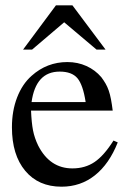

<svg xmlns="http://www.w3.org/2000/svg" viewBox="-20 -694 484 724"><path d="M424 -157Q392 -76 338 -33Q284 10 212 10Q125 10 75 -50Q25 -110 25 -214Q25 -276 44.5 -326.5Q64 -377 99 -408Q157 -460 234 -460Q273 -460 306 -445Q339 -430 362 -403Q371 -391 378 -379Q385 -367 390 -352.5Q395 -338 398.5 -319.5Q402 -301 405 -277H97Q99 -231 104.5 -202.5Q110 -174 124 -145Q168 -59 253 -59Q301 -59 336.5 -83Q372 -107 408 -164ZM303 -309Q293 -374 272 -399Q251 -424 205 -424Q115 -424 99 -309ZM344 -507 222 -610 101 -507H67L191 -674H253L378 -507Z"/></svg>

Font: Klingon pIqaD HaSta
Style: Regular
Weight: 400
Width: 0
Designer: Mike Neff (qa'vaj)
Foundry: Mike Neff and Michael Everson
Version: Version 2.003